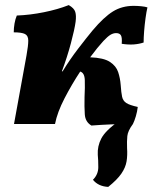

<svg xmlns="http://www.w3.org/2000/svg" viewBox="-20 -487 599 754"><path d="M35 0 84 -269Q91 -308 91 -327.5Q91 -347 78 -353.5Q65 -360 34 -360Q34 -377 37 -394.5Q40 -412 46 -426Q98 -428 152.5 -439Q207 -450 250 -467Q271 -455 275.5 -440.5Q280 -426 277 -402Q273 -372 258.5 -317.5Q244 -263 223 -207H226Q254 -253 287 -296Q320 -339 344 -368Q388 -420 423.5 -442Q459 -464 505 -464Q519 -464 534.5 -462.5Q550 -461 559 -458Q555 -441 551.5 -415.5Q548 -390 546 -364.5Q544 -339 544 -320Q526 -314 505 -312.5Q484 -311 458 -315Q460 -339 455 -348Q450 -357 436 -357Q425 -357 414 -350.5Q403 -344 386 -326Q363 -301 334 -262Q387 -260 411.5 -244Q436 -228 444 -204Q452 -180 454 -153Q456 -123 459.5 -107Q463 -91 476 -82.5Q489 -74 521 -67Q519 -49 513.5 -30.5Q508 -12 502 0Q453 0 415.5 1.5Q378 3 339 6Q315 -8 313 -38Q311 -68 312 -106Q314 -144 313 -172.5Q312 -201 295 -206Q262 -156 233.5 -101Q205 -46 196 0ZM405 247Q366 245 345 219Q366 198 366 169.5Q366 141 364 121Q362 87 378 56.5Q394 26 446 -11L502 0Q482 27 480 47.5Q478 68 479 94Q481 123 477 147Q473 171 456.5 195Q440 219 405 247Z"/></svg>

Font: Vollkorn ExtraBold
Style: Italic
Weight: 800
Italic angle: -11°
Designer: Friedrich Althausen
Foundry: Friedrich Althausen
Version: Version 5.000; ttfautohint (v1.8.3)